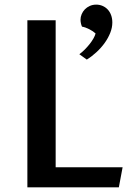

<svg xmlns="http://www.w3.org/2000/svg" viewBox="-20 -802 582 822"><path d="M97.2 0V-715.3H218.3V-85.9H504.9L488.8 0ZM319.8 -569.8Q331.5 -578.6 342.8 -589.8Q354 -601.1 363.5 -613Q373 -625 379.9 -637Q386.7 -648.9 389.2 -658.7Q379.4 -668 363 -676.5Q346.7 -685.1 331.1 -688Q328.1 -694.3 326.4 -702.4Q324.7 -710.4 324.7 -717.8Q324.7 -729.5 329.6 -741.2Q334.5 -752.9 343.3 -762Q352.1 -771 364.5 -776.6Q377 -782.2 392.1 -782.2Q406.7 -782.2 419.4 -776.6Q432.1 -771 441.4 -761Q450.7 -751 455.8 -736.8Q460.9 -722.7 460.9 -705.6Q460.9 -683.6 451.9 -661.1Q442.9 -638.7 428 -617.9Q413.1 -597.2 393.3 -578.9Q373.5 -560.5 351.6 -546.9Z"/></svg>

Font: Proza Libre
Style: Medium
Weight: 500
Designer: Jasper de Waard
Foundry: Jasper de Waard
Version: Version 1.000; ttfautohint (v1.4.1.8-43bc)